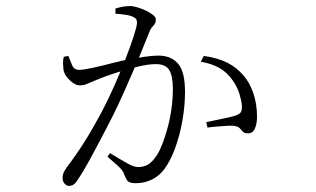

<svg xmlns="http://www.w3.org/2000/svg" viewBox="-20 -567 1040 632"><path d="M207 45Q200 45 193 38Q186 31 186 18Q186 9 189 2Q192 -5 199 -15Q230 -56 257 -98.5Q284 -141 317 -203Q336 -239 356 -284Q376 -329 393 -372.5Q410 -416 420.5 -449Q431 -482 431 -492Q431 -498 429 -502.5Q427 -507 419 -511Q410 -516 392 -518.5Q374 -521 360 -522V-539Q370 -542 382 -544.5Q394 -547 408 -547Q419 -547 433.5 -542.5Q448 -538 461.5 -531.5Q475 -525 484 -517.5Q493 -510 493 -503Q493 -490 484.5 -482Q476 -474 471 -460Q463 -441 450.5 -409.5Q438 -378 421.5 -340Q405 -302 387 -261.5Q369 -221 350 -183Q334 -151 318.5 -122Q303 -93 289 -66.5Q275 -40 262 -17.5Q249 5 237 23Q229 36 222 40.5Q215 45 207 45ZM427 36Q405 36 399 27.5Q393 19 388 5Q386 -1 381.5 -7Q377 -13 366 -23Q355 -33 334 -51L342 -63Q373 -44 397 -30.5Q421 -17 434 -17Q452 -17 466.5 -25Q481 -33 497 -57Q506 -71 515 -94.5Q524 -118 532 -147.5Q540 -177 544.5 -209.5Q549 -242 549 -275Q549 -317 537 -336.5Q525 -356 493 -356Q468 -356 431 -347Q394 -338 359 -326.5Q324 -315 305 -307Q280 -297 268 -291.5Q256 -286 242 -286Q232 -286 220.5 -294Q209 -302 200 -313.5Q191 -325 189 -337Q188 -345 187.5 -357.5Q187 -370 190 -380L205 -383Q211 -367 217.5 -352Q224 -337 240 -337Q254 -337 284 -343.5Q314 -350 348.5 -359Q383 -368 412 -373Q428 -376 455 -380Q482 -384 501 -384Q543 -384 566 -357.5Q589 -331 589 -265Q589 -219 580.5 -170.5Q572 -122 556.5 -79.5Q541 -37 520 -9Q504 12 480 24Q456 36 427 36ZM796 -128Q785 -128 780 -133Q775 -138 770 -144Q765 -150 754 -152Q746 -154 729.5 -153Q713 -152 694.5 -150.5Q676 -149 663 -147L659 -165Q673 -168 692.5 -172Q712 -176 730.5 -180Q749 -184 759 -188Q771 -193 774 -200Q777 -207 776 -221Q775 -235 768 -258.5Q761 -282 744 -305Q728 -328 703.5 -342.5Q679 -357 641 -364L651 -383Q698 -376 728.5 -360.5Q759 -345 781 -319Q801 -297 813.5 -261.5Q826 -226 826 -182Q826 -160 819 -144Q812 -128 796 -128Z"/></svg>

Font: Noto Serif SC ExtraLight
Style: Regular
Weight: 200
Designer: Ryoko NISHIZUKA 西塚涼子 (kana & ideographs); Frank Grießhammer (Latin, Greek & Cyrillic); Wenlong ZHANG 张文龙 (bopomofo); San
Foundry: Adobe
Version: Version 2.002-H1;hotconv 1.1.0;makeotfexe 2.6.0